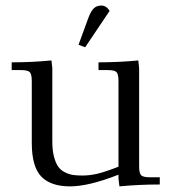

<svg xmlns="http://www.w3.org/2000/svg" viewBox="-20 -663 613 690"><path d="M22 -411.1V-439Q94.7 -439 165 -445.8L168 -418V-154.8Q168 -122.6 174.1 -99.6Q180.2 -76.7 189.5 -63.7Q198.7 -50.8 213.9 -43.5Q229 -36.1 242.9 -34.2Q256.8 -32.2 275.9 -32.2Q303.2 -32.2 330.8 -38.8Q358.4 -45.4 405.8 -64V-371.1Q405.8 -396.5 398.7 -403.8Q391.6 -411.1 367.2 -411.1H334V-439Q407.2 -439 477.1 -445.8L480 -418V-65.9Q480 -41 487.1 -33.4Q494.1 -25.9 519 -25.9H554.2V0Q479.5 0 409.2 6.8L405.8 -21V-35.2Q298.8 6.8 231.9 6.8Q162.1 6.8 128.2 -28.6Q94.2 -64 94.2 -149.9V-371.1Q94.2 -396 87.2 -403.6Q80.1 -411.1 55.2 -411.1ZM262.2 -502 295.9 -594.2Q305.7 -621.6 316.4 -632.3Q327.1 -643.1 344.2 -643.1Q361.8 -643.1 374 -624L286.1 -493.2Z"/></svg>

Font: Dihjauti
Style: Regular
Weight: 400
Designer: T. Christopher White
Version: Version 3.0.0